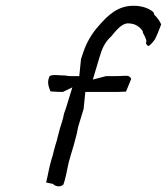

<svg xmlns="http://www.w3.org/2000/svg" viewBox="-20 -667 579 666"><path d="M152 -403C142 -381 149 -366 155 -350C169 -349 184 -348 198 -348L231 -364L210 -296C208 -289 205 -281 202 -273C201 -265 198 -254 195 -244L188 -222C185 -212 183 -201 179 -188C178 -180 174 -171 172 -163L165 -137C164 -129 160 -120 158 -112C150 -85 147 -62 140 -34L164 -29C170 -21 189 -16 200 -27L205 -43C212 -68 215 -96 224 -124C232 -149 239 -174 245 -198C248 -208 249 -220 252 -230L270 -289L276 -348H373C385 -348 397 -348 409 -349H417L435 -393C434 -397 429 -405 417 -404H411C399 -403 386 -403 374 -403H348L302 -391L325 -468C334 -499 344 -521 365 -540C374 -549 398 -586 424 -586C451 -586 466 -572 475 -559L476 -552C480 -547 486 -533 487 -529C488 -521 488 -522 487 -520L486 -517C487 -514 491 -509 495 -507C503 -512 511 -521 519 -533L520 -537L521 -538C529 -555 532 -565 539 -582C536 -591 527 -605 515 -616V-617L512 -625C498 -637 475 -647 443 -647C389 -647 355 -615 323 -578C300 -553 279 -519 267 -480L261 -462L255 -403H224C218 -403 213 -404 207 -405C185 -405 163 -410 152 -403Z"/></svg>

Font: SolarCharger
Style: 352
Weight: 300
Designer: Mew Too
Foundry: Cannot Into Space Fonts/KineticPlasma Fonts
Version: Version 1.100